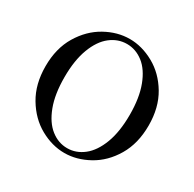

<svg xmlns="http://www.w3.org/2000/svg" viewBox="-164 -917 1117 1105"><g transform="rotate(30 395.0 -364.5)"><path d="M52 -365Q52 -484 103.5 -569.5Q155 -655 234 -699Q313 -743 395 -743Q476 -743 555.5 -699Q635 -655 686 -569.5Q737 -484 737 -365Q737 -246 686 -160Q635 -74 555.5 -30Q476 14 395 14Q313 14 234 -30Q155 -74 103.5 -160Q52 -246 52 -365ZM612 -365Q612 -477 582.5 -555Q553 -633 503.5 -671.5Q454 -710 395 -710Q336 -710 286.5 -671.5Q237 -633 207.5 -555Q178 -477 178 -365Q178 -252 207.5 -174Q237 -96 286.5 -57Q336 -18 395 -18Q454 -18 503.5 -57Q553 -96 582.5 -174Q612 -252 612 -365Z"/></g></svg>

Font: Shippori Mincho SemiBold
Style: Regular
Weight: 600
Designer: FONTDASU
Foundry: FONTDASU / Google Inc. / but / Adobe
Version: Version 3.110; ttfautohint (v1.8.3)